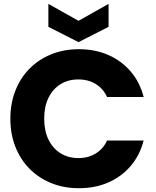

<svg xmlns="http://www.w3.org/2000/svg" viewBox="-20 -963 802 988"><path d="M33.3 -352.2Q33.3 -430.7 59 -496.2Q84.6 -561.8 131.8 -609.5Q178.9 -657.3 243.7 -683.5Q308.4 -709.8 385.7 -709.8Q469.8 -709.8 537.5 -680Q605.2 -650.2 652.4 -595.2Q699.6 -540.3 719.2 -463.8H531Q517.2 -494 495 -514Q472.8 -534 444.7 -544.2Q416.6 -554.3 383.5 -554.3Q331.5 -554.3 291.5 -529.7Q251.5 -505 229.4 -459.6Q207.4 -414.3 207.4 -352.2Q207.4 -290.5 229.4 -244.9Q251.5 -199.3 291.5 -174.4Q331.5 -149.5 383.5 -149.5Q416.6 -149.5 444.7 -159.7Q472.8 -169.8 495 -189.9Q517.2 -209.9 531 -240H719.2Q699.6 -164.1 652.4 -108.9Q605.2 -53.7 537.5 -24.1Q469.8 5.5 385.7 5.5Q308.4 5.5 243.7 -20.8Q178.9 -47.1 131.8 -94.8Q84.6 -142.6 59 -208.1Q33.3 -273.6 33.3 -352.2ZM384.1 -855.9 538.7 -943V-824.9L384.1 -746.2L228.9 -824.9V-943Z"/></svg>

Font: Poppins Variable
Style: Regular
Weight: 100
Designer: Jonny Pinhorn
Foundry: Indian Type Foundry
Version: Version 6.000